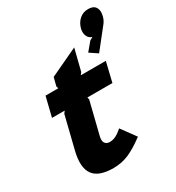

<svg xmlns="http://www.w3.org/2000/svg" viewBox="-229 -1122 1163 1269"><g transform="rotate(-30 352.5 -487.5)"><path d="M423.8 -199.2 503.9 -89.8Q435.1 -38.1 380.4 -14.2Q325.7 9.8 262.2 9.8Q148.9 9.8 109.1 -46.1Q69.3 -102.1 97.2 -216.8L158.2 -463.9L170.9 -481H74.2L110.8 -629.9H208L203.1 -647L219.2 -710L434.1 -811L393.1 -647L379.9 -629.9H570.8L535.2 -481H344.2L348.1 -463.9L287.1 -217.8Q279.3 -185.1 290.5 -168.5Q301.8 -151.9 326.2 -151.9Q349.6 -151.9 372.6 -163.1Q395.5 -174.3 423.8 -199.2ZM701.2 -896Q694.3 -865.7 672.9 -840.8L557.1 -694.8L497.1 -734.9L549.8 -797.9L573.2 -811Q548.8 -817.4 538.3 -841.6Q527.8 -865.7 535.2 -896Q545.4 -936 573 -960.4Q600.6 -984.9 640.1 -984.9Q680.2 -984.9 695.8 -960.4Q711.4 -936 701.2 -896Z"/></g></svg>

Font: Sinkin Sans 800 Black Italic
Style: Regular
Weight: 900
Italic angle: -112°
Designer: Keith Bates
Foundry: K-Type
Version: Sinkin Sans (version 1.0)  by Keith Bates   •   © 2014   www